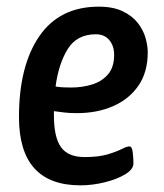

<svg xmlns="http://www.w3.org/2000/svg" viewBox="-20 -550 494 577"><path d="M222 7Q37 7 37 -198Q37 -352 98 -441Q159 -530 277 -530Q320 -530 349 -516Q378 -502 394.5 -480.5Q411 -459 417.5 -435.5Q424 -412 424 -393Q424 -333 396 -292.5Q368 -252 320 -231Q272 -210 211 -210Q189 -210 172.5 -212Q156 -214 142 -216Q142 -210 142 -204Q142 -137 163.5 -107.5Q185 -78 234 -78Q276 -78 303 -86Q330 -94 345.5 -102Q361 -110 369 -110Q377 -110 379 -91.5Q381 -73 381 -59Q381 -41 356 -26Q331 -11 294 -2Q257 7 222 7ZM194 -287Q227 -287 256.5 -296Q286 -305 304.5 -326.5Q323 -348 323 -385Q323 -412 308.5 -429.5Q294 -447 268 -447Q211 -447 183.5 -402.5Q156 -358 147 -290Q159 -288 170.5 -287.5Q182 -287 194 -287Z"/></svg>

Font: Asap Condensed Condensed Medium
Style: Italic
Weight: 500
Width: 3
Italic angle: -6°
Designer: Pablo Cosgaya
Foundry: Omnibus-Type
Version: Version 3.001; ttfautohint (v1.8.4.7-5d5b)